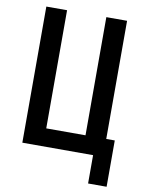

<svg xmlns="http://www.w3.org/2000/svg" viewBox="-96 -801 768 1021"><g transform="rotate(10 288.0 -291.0)"><path d="M552 153V-97H506V-735H394V-97H182V-735H70V0H452V153Z"/></g></svg>

Font: Iosevka Sparkle Semibold
Style: Regular
Weight: 600
Designer: Belleve Invis
Foundry: Belleve Invis
Version: Version 4.5.0; ttfautohint (v1.8.3)